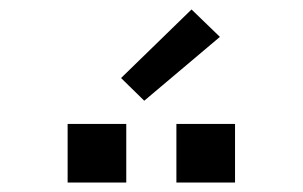

<svg xmlns="http://www.w3.org/2000/svg" viewBox="-20 -994 640 406"><path d="M353 -608V-732H477V-608ZM123 -608V-732H247V-608ZM285 -781 236 -829 385 -974 445 -916Z"/></svg>

Font: Iosevka SS04 Medium Extended
Style: Regular
Weight: 500
Width: 7
Monospace: yes
Designer: Belleve Invis
Foundry: Belleve Invis
Version: Version 19.0.0; ttfautohint (v1.8.4)